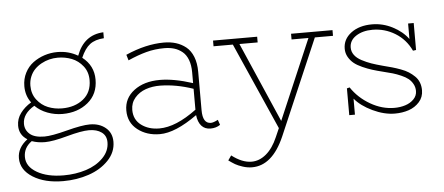

<svg xmlns="http://www.w3.org/2000/svg" viewBox="-52 -690 2429 1050"><g transform="rotate(-5 1162.0 -165.5)"><path d="M428.2 -73.2Q480.5 -73.2 514.6 -44.9Q548.8 -16.6 548.8 32.2Q548.8 89.8 506.1 134.3Q463.4 178.7 397.7 200.9Q332 223.1 256.8 223.1Q156.2 223.1 91.1 182.4Q25.9 141.6 25.9 77.1Q25.9 19.5 81.1 -22Q37.1 -49.3 37.1 -100.1Q37.1 -138.2 60.1 -168.9Q83 -199.7 119.1 -221.2Q89.8 -259.8 89.8 -312Q89.8 -352.5 106.9 -385.7Q124 -418.9 152.1 -439.7Q180.2 -460.4 214.6 -471.7Q249 -482.9 285.2 -482.9Q347.2 -482.9 397.9 -453.1Q438.5 -563.5 545.9 -568.8V-536.1Q497.6 -533.2 469 -511.5Q440.4 -489.7 418.9 -439.9Q481 -391.6 481 -314.9Q481 -235.4 424.8 -189.2Q368.7 -143.1 285.2 -143.1Q242.7 -143.1 202.6 -158.2Q162.6 -173.3 134.8 -201.2Q69.8 -163.1 69.8 -107.9Q69.8 -73.7 95.5 -51.3Q121.1 -28.8 175.8 -28.8Q215.8 -28.8 300.3 -51Q384.8 -73.2 428.2 -73.2ZM285.2 -452.1Q261.7 -452.1 239 -446.5Q216.3 -440.9 195.3 -429.4Q174.3 -418 158.2 -401.6Q142.1 -385.3 132.6 -362.1Q123 -338.9 123 -312Q123 -267.1 147.7 -234.9Q172.4 -202.6 208.3 -188.2Q244.1 -173.8 285.2 -173.8Q356 -173.8 402.1 -210.9Q448.2 -248 448.2 -314.9Q448.2 -359.9 423.1 -391.8Q397.9 -423.8 361.8 -438Q325.7 -452.1 285.2 -452.1ZM262.2 191.9Q328.1 191.9 385.3 173.6Q442.4 155.3 479.2 117.9Q516.1 80.6 516.1 32.2Q516.1 -3.9 489.7 -22.9Q463.4 -42 420.9 -42Q378.9 -42 299.1 -20Q219.2 2 175.8 2Q136.7 2 104 -9.8Q59.1 22 59.1 73.2Q59.1 126 116 158.9Q172.9 191.9 262.2 191.9Z M1127.9 -37.1 1137.7 -8.8Q1115.2 6.8 1084.5 6.8Q1053.2 6.8 1034.7 -13.9Q1016.1 -34.7 1011.7 -73.2Q891.1 13.2 805.7 13.2Q733.9 13.2 683.8 -25.9Q633.8 -64.9 633.8 -131.8Q633.8 -198.7 688.7 -240.5Q743.7 -282.2 830.6 -282.2Q907.7 -282.2 1010.7 -249V-308.1Q1010.7 -347.7 999.8 -376.7Q988.8 -405.8 968.8 -422.1Q948.7 -438.5 924.6 -445.8Q900.4 -453.1 870.6 -453.1Q817.9 -453.1 770.8 -440.4Q723.6 -427.7 669.9 -403.8L660.6 -435.1Q771.5 -483.9 870.6 -483.9Q906.7 -483.9 936.8 -474.6Q966.8 -465.3 991.5 -445.6Q1016.1 -425.8 1030 -390.9Q1043.9 -356 1043.9 -308.1V-97.2Q1043.9 -23.9 1088.9 -23.9Q1102.5 -23.9 1127.9 -37.1ZM666.5 -131.8Q666.5 -78.1 706.8 -48.1Q747.1 -18.1 805.7 -18.1Q896.5 -18.1 1010.7 -103V-217.8Q918.5 -249.5 830.6 -251Q787.1 -251.5 750.7 -238.8Q714.4 -226.1 690.4 -198.2Q666.5 -170.4 666.5 -131.8Z M1795.4 -471.2V-439.9H1695.8L1470.7 84Q1403.8 237.8 1292.5 237.8Q1267.1 237.8 1241.5 229.5Q1215.8 221.2 1200.4 212.2Q1185.1 203.1 1165.5 189L1183.6 163.1Q1240.7 207 1292.5 207Q1335.4 207 1372.8 175.5Q1410.2 144 1435.5 85L1456.5 37.1L1245.6 -439.9H1139.6V-471.2H1381.8V-439.9H1281.7L1472.7 -1L1660.6 -439.9H1567.9V-471.2Z M2053.2 -252.9Q2082.5 -245.6 2103 -239.7Q2123.5 -233.9 2148.9 -224.6Q2174.3 -215.3 2191.4 -204.3Q2208.5 -193.4 2223.9 -178.5Q2239.3 -163.6 2246.8 -144Q2254.4 -124.5 2254.4 -101.1Q2254.4 -63.5 2230.7 -36.9Q2207 -10.3 2172.1 1.5Q2137.2 13.2 2096.2 13.2Q2037.6 13.2 1974.4 -16.8Q1911.1 -46.9 1877.4 -87.9V0H1846.2V-147L1861.3 -150.9Q1900.4 -92.3 1964.4 -55.2Q2028.3 -18.1 2096.2 -18.1Q2127.9 -18.1 2155.8 -26.9Q2183.6 -35.6 2202.4 -54.7Q2221.2 -73.7 2221.2 -100.1Q2221.2 -121.1 2211.4 -138.7Q2201.7 -156.2 2187 -168Q2172.4 -179.7 2148.2 -190.2Q2124 -200.7 2103.3 -206.8Q2082.5 -212.9 2052.2 -220.2Q2018.6 -228.5 1993.4 -236.3Q1968.3 -244.1 1940.2 -256.6Q1912.1 -269 1894.3 -283.4Q1876.5 -297.9 1864.7 -318.6Q1853 -339.4 1853 -363.8Q1853 -416 1897.7 -450Q1942.4 -483.9 2013.2 -483.9Q2071.8 -483.9 2125.5 -456.3Q2179.2 -428.7 2210.4 -386.2V-471.2H2241.2V-323.2L2224.1 -320.8Q2194.3 -384.3 2137 -419.2Q2079.6 -454.1 2013.2 -454.1Q1959 -454.1 1922.6 -430.4Q1886.2 -406.7 1886.2 -367.2Q1886.2 -344.7 1899.7 -326.4Q1913.1 -308.1 1939 -294.4Q1964.8 -280.8 1990.7 -271.7Q2016.6 -262.7 2053.2 -252.9Z"/></g></svg>

Font: BioRhyme ExtraLight
Style: Regular
Weight: 275
Designer: Aoife Mooney
Foundry: Aoife Mooney Type
Version: Version 1.500;PS 001.500;hotconv 1.0.88;makeotf.lib2.5.64775